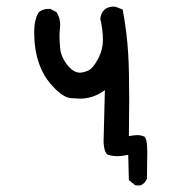

<svg xmlns="http://www.w3.org/2000/svg" viewBox="-20 -464 540 584"><path d="M407 100H392L372 84L370 7Q350 11 335 11Q324 11 310.5 7.5Q297 4 295 -32L299 -190Q264 -164 224 -164Q220 -164 196 -165.5Q172 -167 140 -202Q84 -262 84 -366Q84 -405 98 -427Q110 -437 129 -437H133L152 -427Q163 -410 163 -389Q163 -382 162 -374Q161 -366 161 -353Q161 -341 163 -317Q165 -293 182 -270Q202 -243 223 -243Q233 -243 247.5 -249Q262 -255 277.5 -283.5Q293 -312 293 -343Q293 -373 285 -407Q290 -444 327 -444Q332 -444 353 -435Q366 -368 370 -299Q373 -252 373 -157L372 -50Q388 -53 399 -53Q408 -53 418 -49Q428 -45 428 -1L427 80Q421 94 407 100Z"/></svg>

Font: Xiaolai Mono SC
Style: Regular
Weight: 400
Monospace: yes
Designer: LXGW / Nozomi Seto
Version: Version 3.113;September 30, 2024